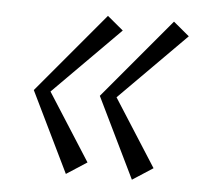

<svg xmlns="http://www.w3.org/2000/svg" viewBox="-39 -537 534 504"><g transform="rotate(5 228.0 -284.5)"><path d="M49 -285 226 -496 268 -461 93 -285 206 -108 152 -73ZM223 -285 400 -496 442 -461 267 -285 380 -108 326 -73Z"/></g></svg>

Font: Fahkwang ExtraLight
Style: Italic
Weight: 275
Italic angle: -10°
Designer: Suppakit Chalermlarp | Katatrad Co.,Ltd.
Foundry: Cadson Demak Co.,Ltd.
Version: Version 1.000; ttfautohint (v1.6)